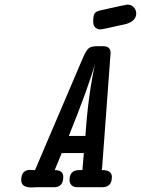

<svg xmlns="http://www.w3.org/2000/svg" viewBox="-20 -822 618 843"><path d="M73.2 -30.8Q73.2 -75.7 111.8 -76.2Q111.8 -76.2 117.2 -75.2H133.8L345.2 -570.8Q357.4 -598.6 368.2 -608.9Q378.9 -619.1 405.8 -619.1H434.1Q466.3 -619.1 465.8 -586.9Q465.8 -585.9 465.3 -583Q464.8 -580.1 464.8 -579.1L431.2 -124Q429.2 -89.8 426.8 -75.2H429.2Q471.2 -75.2 471.2 -44.9Q471.2 0 428.2 0H321.8Q301.8 0 293.5 -9.5Q285.2 -19 285.2 -30.8Q285.2 -74.7 327.1 -75.2H341.8L348.1 -149.9H251L220.2 -75.2Q258.3 -75.2 257.8 -44.9Q257.8 0 216.8 0H140.1Q138.2 0 131.1 0.5Q124 1 120.1 1Q73.2 1.5 73.2 -30.8ZM282.2 -225.1H355Q366.2 -397.9 397 -541Q367.2 -436 282.2 -225.1ZM389.2 -727.1Q389.2 -752 394.8 -762Q400.4 -772 422.4 -776.9Q534.2 -801.8 539.1 -801.8Q556.2 -801.8 567.1 -790.3Q578.1 -778.8 578.1 -763.2Q578.1 -730 534.2 -716.8Q430.2 -692.9 420.4 -692.9Q408.2 -692.9 398.7 -700.9Q389.2 -709 389.2 -727.1Z"/></svg>

Font: CMU Typewriter Text
Style: BoldItalic
Weight: 700
Italic angle: -14.04°
Version: Version 0.7.0